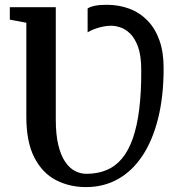

<svg xmlns="http://www.w3.org/2000/svg" viewBox="-20 -773 735 802"><path d="M339.5 8.5Q270 8.5 213.5 -20.8Q157 -50 123.5 -115Q90 -180 90 -285.5V-678L21 -691V-743H213V-274.5Q213 -211 223.5 -167.5Q234 -124 252.2 -97.2Q270.5 -70.5 293.2 -58.8Q316 -47 340.5 -47Q387 -47 424.2 -62.2Q461.5 -77.5 489 -110.2Q516.5 -143 534.5 -194Q552.5 -245 561.5 -316.2Q570.5 -387.5 570 -480.5Q570 -540 556.8 -576.8Q543.5 -613.5 523.5 -632.8Q503.5 -652 482.2 -658.8Q461 -665.5 444.5 -665.5Q428 -665.5 409.8 -661.8Q391.5 -658 374.8 -651.8Q358 -645.5 346 -638V-737.5Q355.5 -744.5 375.8 -748.8Q396 -753 425 -753Q476.5 -753 520 -736.8Q563.5 -720.5 595.8 -687.5Q628 -654.5 645.8 -605Q663.5 -555.5 663.5 -489Q663.5 -370 640.2 -277.5Q617 -185 574.2 -121.2Q531.5 -57.5 472 -24.5Q412.5 8.5 339.5 8.5Z"/></svg>

Font: Merriweather 28pt SemiBold
Style: Regular
Weight: 600
Version: Version 2.100